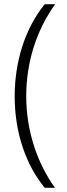

<svg xmlns="http://www.w3.org/2000/svg" viewBox="-20 -737 317 915"><path d="M50 -278C50 -103 104 49 193 158H242C159 43 105 -111 105 -278C105 -443 155 -595 243 -717H193C100 -602 50 -445 50 -278Z"/></svg>

Font: Noto Sans Myanmar UI ExtraCondensed Light
Style: Regular
Weight: 300
Width: 2
Designer: Monotype Design Team
Foundry: Monotype Imaging Inc.
Version: Version 2.103